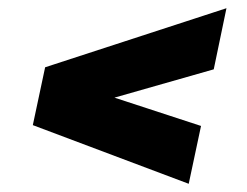

<svg xmlns="http://www.w3.org/2000/svg" viewBox="-20 -487 601 468"><path d="M440 -39 60 -182 90 -323 532 -467 501 -318 259 -249 470 -180Z"/></svg>

Font: Saira SemiExpanded Black
Style: Italic
Weight: 900
Width: 6
Italic angle: -12°
Designer: Hector Gatti with collaboration of the Omnibus-Type team
Foundry: Omnibus-Type
Version: Version 1.101